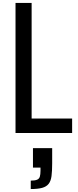

<svg xmlns="http://www.w3.org/2000/svg" viewBox="-20 -858 525 1299"><path d="M85 42V-838H194V-56H468V42ZM188 421V364Q216 364 230.5 358Q245 352 249.5 337Q254 322 254 297V276H203V144H333V247Q333 300 328.5 333.5Q324 367 309 386Q294 405 265 413Q236 421 188 421Z"/></svg>

Font: Farlight84_Sys_V01
Style: Regular
Weight: 400
Designer: Ryoko NISHIZUKA  (kana, bopomofo & ideographs); Paul D. Hunt (Latin, Greek & Cyrillic); Sandoll Communications , Soo-you
Foundry: Adobe
Version: Version 2.004;October 29, 2024;FontCreator 14.0.0.2814 64-bi